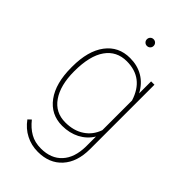

<svg xmlns="http://www.w3.org/2000/svg" viewBox="-274 -795 1095 1095"><g transform="rotate(45 274.0 -247.5)"><path d="M59.1 -262.7C59.1 -262.7 59.1 -262.7 59.1 -262.7C59.1 -178.2 76.7 -111.3 112.3 -63C147.9 -14.6 196.3 9.8 257.3 9.8C257.3 9.8 257.3 9.8 257.3 9.8C296.9 9.8 332 1.5 363.3 -14.6C394 -30.8 418.9 -53.7 437 -83.5C437 -83.5 437 -2.4 437 -2.4C437 -2.4 437 -2.4 437 -2.4C436 57.6 420.4 104.5 390.1 137.2C359.9 170.4 317.4 187 263.2 187C263.2 187 263.2 187 263.2 187C230.5 187 201.7 180.2 177.2 166C152.8 152.3 130.4 132.3 109.9 106.4C109.9 106.4 91.3 124 91.3 124C91.3 124 91.3 124 91.3 124C112.3 152.8 137.2 174.8 167 189.9C196.3 205.1 228.5 212.9 264.2 212.9C264.2 212.9 264.2 212.9 264.2 212.9C325.7 212.9 374.5 193.4 410.2 153.8C445.8 114.7 463.9 60.5 463.9 -9.3C463.9 -9.3 463.9 -528.3 463.9 -528.3C463.9 -528.3 437 -528.3 437 -528.3C437 -528.3 437 -431.6 437 -431.6C437 -431.6 437 -431.6 437 -431.6C418.5 -466.3 394 -493.2 363.3 -511.2C332.5 -529.3 297.9 -538.1 258.3 -538.1C258.3 -538.1 258.3 -538.1 258.3 -538.1C196.3 -538.1 147.9 -514.6 112.3 -467.3C76.7 -419.9 59.1 -354 59.1 -269.5C59.1 -269.5 59.1 -262.7 59.1 -262.7ZM85.9 -259.3C85.9 -342.3 101.1 -405.3 131.3 -447.8C161.1 -490.2 203.6 -511.7 257.8 -511.7C257.8 -511.7 257.8 -511.7 257.8 -511.7C348.6 -511.7 408.2 -465.8 437 -374.5C437 -374.5 437 -134.8 437 -134.8C437 -134.8 437 -134.8 437 -134.8C423.8 -97.2 401.9 -68.4 370.6 -47.9C339.4 -26.9 301.3 -16.6 256.8 -16.6C256.8 -16.6 256.8 -16.6 256.8 -16.6C202.6 -16.6 160.6 -38.1 130.9 -81.5C101.1 -124.5 85.9 -183.6 85.9 -259.3C85.9 -259.3 85.9 -259.3 85.9 -259.3ZM250 -681.2C250 -673.8 252.4 -667.5 257.8 -662.1C263.2 -656.7 269.5 -654.3 276.9 -654.3C284.2 -654.3 291 -656.7 296.4 -662.1C301.8 -667.5 304.2 -673.8 304.2 -681.2C304.2 -688.5 301.8 -695.3 296.4 -700.7C291 -706.1 284.2 -708.5 276.9 -708.5C269.5 -708.5 263.2 -706.1 257.8 -700.7C252.4 -695.3 250 -688.5 250 -681.2C250 -681.2 250 -681.2 250 -681.2Z"/></g></svg>

Font: WOX
Style: Regular
Weight: 500
Designer: Google
Foundry: ""
Version: ""